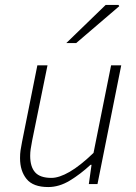

<svg xmlns="http://www.w3.org/2000/svg" viewBox="-20 -744 549 776"><path d="M175 12Q114 12 87.5 -20.5Q61 -53 61 -105Q61 -123 63 -136Q65 -149 69 -170L131 -480H172L110 -176Q106 -155 104 -141.5Q102 -128 102 -114Q102 -70 122 -47.5Q142 -25 188 -25Q219 -25 261.5 -49.5Q304 -74 358 -126L429 -480H470L374 0H339L350 -78H346Q305 -40 262 -14Q219 12 175 12ZM248 -570 407 -724H459L462 -719L288 -570Z"/></svg>

Font: Source Sans 3 Light
Style: Italic
Weight: 300
Italic angle: -11°
Designer: Paul D. Hunt
Foundry: Adobe
Version: Version 3.046;hotconv 1.0.118;makeotfexe 2.5.65603